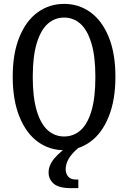

<svg xmlns="http://www.w3.org/2000/svg" viewBox="-20 -762 660 989"><path d="M45.5 -367Q45.5 -487.2 80.2 -571.7Q114.8 -656.2 174.8 -699.1Q234.7 -742 310.2 -742Q385.7 -742 445.5 -699.1Q505.3 -656.2 539.9 -571.7Q574.5 -487.2 574.5 -367Q574.5 -246.2 539.8 -160.8Q505.2 -75.3 445.3 -31.8Q385.5 11.7 310.2 11.7Q234.7 11.7 174.8 -31.8Q114.8 -75.3 80.2 -160.8Q45.5 -246.2 45.5 -367ZM471.3 -365.5Q471.3 -471.5 450.7 -539.8Q430 -608 393.9 -639.8Q357.8 -671.5 310.2 -671.5Q262.5 -671.5 226.3 -639.8Q190.2 -608 169.4 -539.8Q148.7 -471.5 148.7 -365.5Q148.7 -259.5 169.4 -191Q190.2 -122.5 226.3 -90.8Q262.5 -59 310.2 -59Q358.2 -59 394.2 -90.2Q430.3 -121.5 450.8 -189.7Q471.3 -257.8 471.3 -365.5ZM230.3 126.3Q230.3 89.3 259.7 54.2Q289 19.2 345 -18.5L383.5 0Q347.3 30.8 332.8 57.6Q318.3 84.3 318.3 109.2Q318.3 132.8 331.6 147.8Q344.8 162.7 369 162.7H383.5V207.2H347.2Q283 207.2 256.7 184.2Q230.3 161.2 230.3 126.3Z"/></svg>

Font: Monaspace Xenon Var ExtraLight
Style: Regular
Weight: 200
Designer: Riley Cran and the Lettermatic Team
Version: Version 1.200 (Monaspace Xenon Var)